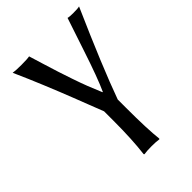

<svg xmlns="http://www.w3.org/2000/svg" viewBox="-198 -525 853 853"><g transform="rotate(-45 228.5 -98.0)"><path d="M195.8 233.9Q206.1 152.3 206.1 33.2V-24.9Q199.7 -41 180.2 -91.3Q160.6 -141.6 152.6 -162.4Q144.5 -183.1 127.2 -226.6Q109.9 -270 98.1 -297.9Q86.4 -325.7 70.8 -362.8Q55.2 -399.9 40 -433.1Q56.2 -430.2 92.8 -430.2Q129.9 -430.2 143.1 -433.1Q148.4 -415 163.6 -366.2Q178.7 -317.4 186.5 -293Q194.3 -268.6 207.8 -229Q221.2 -189.5 234.1 -156Q247.1 -122.6 261.2 -89.8H263.2Q290 -147.5 333.5 -279.3Q377 -411.1 384.8 -433.1Q393.6 -430.2 418.9 -430.2Q448.2 -430.2 457 -433.1Q340.3 -169.4 286.1 -19V33.2Q286.1 168.5 293.9 233.9L292 236.8Q273.4 233.9 245.1 233.9Q216.8 233.9 198.2 236.8Z"/></g></svg>

Font: Linear Smooth
Style: Regular
Weight: 400
Designer: Philipp H. Poll, Flanker
Foundry: Philipp H. Poll, reworked by Flanker
Version: Version 1.061 | FøM Fix